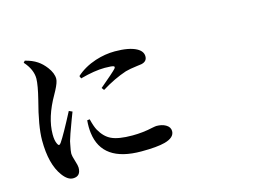

<svg xmlns="http://www.w3.org/2000/svg" viewBox="-101 -947 1701 1195"><g transform="rotate(-15 750.0 -349.5)"><path d="M235.4 43Q201.2 43 168.9 -1Q109.4 -81.1 109.4 -235.4Q109.4 -325.2 152.3 -486.3Q173.8 -572.3 174.8 -616.2Q174.8 -674.8 124 -731.4L133.8 -742.2Q178.7 -731.4 210.9 -710Q239.3 -691.4 263.7 -659.2Q293.9 -619.1 293.9 -583Q293.9 -560.5 268.6 -512.7Q260.7 -499 256.8 -491.2Q182.6 -362.3 182.6 -253.9Q182.6 -213.9 193.4 -192.4Q203.1 -168.9 217.8 -191.4Q246.1 -232.4 317.4 -369.1L338.9 -359.4Q334 -345.7 321.3 -313.5Q283.2 -211.9 276.4 -185.5Q275.4 -178.7 272.5 -166Q263.7 -123 263.7 -110.4Q263.7 -91.8 275.4 -56.6Q285.2 -26.4 285.2 -12.7Q285.2 43 235.4 43ZM689.5 -8.8Q438.5 -8.8 414.1 -201.2Q409.2 -237.3 413.1 -283.2L429.7 -285.2Q442.4 -234.4 455.1 -211.9Q484.4 -160.2 526.4 -140.6Q571.3 -119.1 661.1 -119.1Q728.5 -119.1 793.9 -133.8Q813.5 -137.7 820.3 -137.7Q854.5 -137.7 878.9 -124Q906.2 -108.4 906.2 -82Q906.2 -40 841.8 -22.5Q791 -8.8 689.5 -8.8ZM563.5 -438.5 551.8 -454.1Q642.6 -530.3 659.2 -548.8Q668 -559.6 661.1 -564.5Q650.4 -570.3 602.5 -570.3Q537.1 -570.3 444.3 -544.9L437.5 -561.5Q489.3 -608.4 563.5 -632.8Q627 -653.3 689.5 -653.3Q780.3 -653.3 828.1 -627.9Q866.2 -607.4 866.2 -574.2Q866.2 -541 829.1 -533.2Q820.3 -531.2 799.8 -529.3Q752 -523.4 724.6 -515.6Q647.5 -490.2 563.5 -438.5Z"/></g></svg>

Font: Bpmf GenYo Min B
Style: B
Weight: 700
Foundry: But Ko
Version: Version 1.320